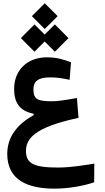

<svg xmlns="http://www.w3.org/2000/svg" viewBox="-20 -815 626 1150"><path d="M306.6 314.9C389.2 314.9 481.9 298.3 543.9 276.9L544.9 165C479.5 175.3 402.8 188.5 326.2 188.5C180.2 188.5 135.7 163.1 135.7 89.4C135.7 18.1 181.2 -51.8 450.2 -108.9L440.9 -228C372.6 -215.8 328.6 -208.5 293 -208.5C209.5 -208.5 180.2 -217.8 180.2 -278.8C180.2 -331.1 211.9 -351.6 282.7 -351.6C320.8 -351.6 357.4 -345.7 397 -336.9L405.3 -441.9C360.4 -459.5 316.4 -471.7 261.2 -471.7C142.6 -471.7 64.5 -394 64.5 -282.2C64.5 -201.2 97.2 -149.9 181.6 -133.8V-125C86.4 -73.2 23.4 2.9 23.4 106.9C23.4 263.2 145.5 314.9 306.6 314.9ZM308.6 -505.4 390.1 -586.9 308.6 -668.9 247.6 -607.9 186.5 -668.9 105 -586.9 186.5 -505.4 247.6 -566.4ZM248 -641.1 325.2 -718.3 248 -795.4 170.9 -718.3Z"/></svg>

Font: Cascadia Code PL SemiBold
Style: Regular
Weight: 600
Monospace: yes
Designer: Aaron Bell
Foundry: Saja Typeworks
Version: Version 2404.023